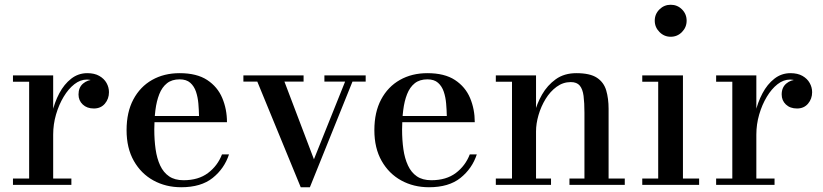

<svg xmlns="http://www.w3.org/2000/svg" viewBox="-20 -777 3458 807"><path d="M188.5 -211Q188.5 -256 198.8 -301.2Q209 -346.5 229.2 -384.8Q249.5 -423 279.2 -446.2Q309 -469.5 347 -469.5Q377 -469.5 397.2 -458Q417.5 -446.5 427.8 -428.2Q438 -410 438 -389.5Q438 -361.5 420.8 -341.2Q403.5 -321 374.5 -321Q345.5 -321 327.8 -337.8Q310 -354.5 310 -380Q310 -409.5 329.2 -425.8Q348.5 -442 374.5 -442Q392 -442 406 -435Q420 -428 428.5 -416Q437 -404 437 -389.5H410.5Q410.5 -404.5 401.5 -416.5Q392.5 -428.5 377.2 -435.5Q362 -442.5 344.5 -442.5Q317.5 -442.5 292.5 -423Q267.5 -403.5 247.5 -370.2Q227.5 -337 215.5 -295.8Q203.5 -254.5 203.5 -211ZM203.5 -460V-26.5H280V0H34.5V-26.5H102.5V-433.5H34.5V-460Z M741.5 10Q677 10 625 -18.5Q573 -47 542.5 -100.8Q512 -154.5 512 -230Q512 -305.5 540.5 -359Q569 -412.5 619.2 -441Q669.5 -469.5 735 -469.5Q807 -469.5 850.8 -440.8Q894.5 -412 914.2 -365Q934 -318 934 -263.5H579.5V-289.5H816.5Q816 -314.5 813.8 -341.5Q811.5 -368.5 803.8 -391.5Q796 -414.5 779.8 -429Q763.5 -443.5 735 -443.5Q702.5 -443.5 681.8 -427Q661 -410.5 649.5 -381.2Q638 -352 633.2 -314Q628.5 -276 628.5 -233Q628.5 -188.5 634 -149.8Q639.5 -111 653.2 -81.5Q667 -52 690.8 -35.8Q714.5 -19.5 751.5 -19.5Q814 -19.5 854.2 -49.8Q894.5 -80 913 -128H942.5Q923 -68.5 874 -29.2Q825 10 741.5 10Z M1517 -460V-434H1461.5L1282.5 10H1244L1061.5 -434H1003V-460H1256V-434H1175.5L1299.5 -107.5L1430.5 -434H1343.5V-460Z M1783 10Q1718.5 10 1666.5 -18.5Q1614.5 -47 1584 -100.8Q1553.5 -154.5 1553.5 -230Q1553.5 -305.5 1582 -359Q1610.5 -412.5 1660.8 -441Q1711 -469.5 1776.5 -469.5Q1848.5 -469.5 1892.2 -440.8Q1936 -412 1955.8 -365Q1975.5 -318 1975.5 -263.5H1621V-289.5H1858Q1857.5 -314.5 1855.2 -341.5Q1853 -368.5 1845.2 -391.5Q1837.5 -414.5 1821.2 -429Q1805 -443.5 1776.5 -443.5Q1744 -443.5 1723.2 -427Q1702.5 -410.5 1691 -381.2Q1679.5 -352 1674.8 -314Q1670 -276 1670 -233Q1670 -188.5 1675.5 -149.8Q1681 -111 1694.8 -81.5Q1708.5 -52 1732.2 -35.8Q1756 -19.5 1793 -19.5Q1855.5 -19.5 1895.8 -49.8Q1936 -80 1954.5 -128H1984Q1964.5 -68.5 1915.5 -29.2Q1866.5 10 1783 10Z M2233 -460V-26.5H2296V0H2064V-26.5H2132V-433.5H2064V-460ZM2538 -319.5V-26.5H2606V0H2373.5V-26.5H2436.5V-303Q2436.5 -345 2432.8 -373.8Q2429 -402.5 2416.8 -417.2Q2404.5 -432 2379 -432Q2346.5 -432 2319.5 -412.2Q2292.5 -392.5 2273.2 -361Q2254 -329.5 2243.5 -293.5Q2233 -257.5 2233 -224.5L2215.5 -223Q2215.5 -256.5 2225.8 -298.5Q2236 -340.5 2258.2 -379.5Q2280.5 -418.5 2316 -444Q2351.5 -469.5 2402.5 -469.5Q2460 -469.5 2489 -450.2Q2518 -431 2528 -397Q2538 -363 2538 -319.5Z M2799 -622.5Q2771.5 -622.5 2751.8 -642.5Q2732 -662.5 2732 -690Q2732 -718 2751.8 -737.5Q2771.5 -757 2799 -757Q2827 -757 2846.5 -737.5Q2866 -718 2866 -690Q2866 -662.5 2846.5 -642.5Q2827 -622.5 2799 -622.5ZM2850.5 -460V-26.5H2918.5V0H2679.5V-26.5H2746.5V-433.5H2679.5V-460Z M3144 -211Q3144 -256 3154.2 -301.2Q3164.5 -346.5 3184.8 -384.8Q3205 -423 3234.8 -446.2Q3264.5 -469.5 3302.5 -469.5Q3332.5 -469.5 3352.8 -458Q3373 -446.5 3383.2 -428.2Q3393.5 -410 3393.5 -389.5Q3393.5 -361.5 3376.2 -341.2Q3359 -321 3330 -321Q3301 -321 3283.2 -337.8Q3265.5 -354.5 3265.5 -380Q3265.5 -409.5 3284.8 -425.8Q3304 -442 3330 -442Q3347.5 -442 3361.5 -435Q3375.5 -428 3384 -416Q3392.5 -404 3392.5 -389.5H3366Q3366 -404.5 3357 -416.5Q3348 -428.5 3332.8 -435.5Q3317.5 -442.5 3300 -442.5Q3273 -442.5 3248 -423Q3223 -403.5 3203 -370.2Q3183 -337 3171 -295.8Q3159 -254.5 3159 -211ZM3159 -460V-26.5H3235.5V0H2990V-26.5H3058V-433.5H2990V-460Z"/></svg>

Font: Bodoni Moda 9pt Medium
Style: Regular
Weight: 500
Designer: Owen Earl
Foundry: indestructible type
Version: Version 2.005